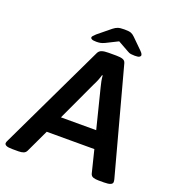

<svg xmlns="http://www.w3.org/2000/svg" viewBox="-168 -976 994 1095"><g transform="rotate(20 329.0 -428.0)"><path d="M33 2Q6 2 -5 -3Q-16 -8 -16 -17Q-16 -24 -10 -35L297 -678Q304 -692 319 -697Q334 -702 359 -702H406Q431 -702 445.5 -697Q460 -692 464 -677L637 -35Q639 -26 639 -19Q639 2 588 2H555Q535 2 522 -2.5Q509 -7 505 -21L471 -158H182L117 -20Q111 -7 98.5 -2.5Q86 2 69 2ZM341 -502 230 -263H444L384 -502Q380 -517 376.5 -534.5Q373 -552 372 -569H368Q364 -554 357 -536.5Q350 -519 341 -502ZM272 -737Q252 -737 244.5 -741Q237 -745 237 -750Q237 -755 241.5 -760.5Q246 -766 257 -776L333 -838Q347 -849 360 -853.5Q373 -858 400 -858Q427 -858 439 -853.5Q451 -849 463 -837L525 -776Q535 -766 537.5 -760.5Q540 -755 540 -752Q540 -746 533 -741.5Q526 -737 505 -737Q492 -737 481.5 -738.5Q471 -740 460 -747L394 -784L322 -748Q307 -741 296 -739Q285 -737 272 -737Z"/></g></svg>

Font: Asap Semi Expanded Semi Expanded SemiBold
Style: Italic
Weight: 600
Width: 6
Italic angle: -6°
Designer: Pablo Cosgaya
Foundry: Omnibus-Type
Version: Version 3.001; ttfautohint (v1.8.4.7-5d5b)